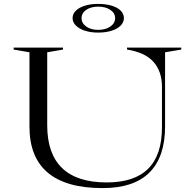

<svg xmlns="http://www.w3.org/2000/svg" viewBox="-20 -952 985 984"><path d="M506 12Q319 12 225 -67Q131 -146 131 -303V-684L50 -698V-708H303V-698L222 -684V-310Q222 -164 298.5 -90.5Q375 -17 527 -17Q669 -17 739.5 -87.5Q810 -158 810 -299V-507Q810 -547 799 -579Q788 -611 766 -635.5Q744 -660 710 -675.5Q676 -691 631 -698V-708H909V-698L826 -684V-304Q826 -148 746 -68Q666 12 506 12ZM483 -932Q522 -932 552 -923Q582 -914 598.5 -897.5Q615 -881 615 -859Q615 -838 598.5 -821Q582 -804 552 -794.5Q522 -785 483 -785Q445 -785 415.5 -794.5Q386 -804 369 -821Q352 -838 352 -859Q352 -881 369 -897.5Q386 -914 415.5 -923Q445 -932 483 -932ZM483 -918Q446 -918 422 -901.5Q398 -885 398 -859Q398 -833 422 -816Q446 -799 483 -799Q521 -799 545.5 -816Q570 -833 570 -859Q570 -885 545.5 -901.5Q521 -918 483 -918Z"/></svg>

Font: Kalnia SemiExpanded Light
Style: Regular
Weight: 300
Width: 6
Designer: Frida Medrano
Foundry: Frida Medrano
Version: Version 1.105